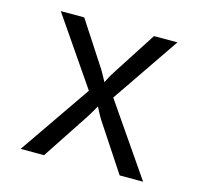

<svg xmlns="http://www.w3.org/2000/svg" viewBox="-85 -643 771 736"><g transform="rotate(15 300.0 -275.0)"><path d="M57 0H150L274 -188C283 -202 295 -223 301 -234C307 -223 317 -202 326 -188L450 0H543L349 -282L532 -550H439L324 -372C315 -358 306 -340 301 -330C296 -340 286 -358 278 -372L162 -550H69L252 -283Z"/></g></svg>

Font: JetBrains Mono Light
Style: Regular
Weight: 336
Monospace: yes
Designer: Philipp Nurullin, Konstantin Bulenkov
Foundry: JetBrains
Version: Version 2.305